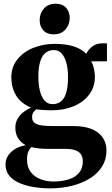

<svg xmlns="http://www.w3.org/2000/svg" viewBox="-20 -762 596 1026"><path d="M248 244.5Q205.5 244.5 163.2 238Q121 231.5 86.2 217Q51.5 202.5 30.5 178Q9.5 153.5 9.5 117Q9.5 90.5 23.2 69.5Q37 48.5 61.2 34Q85.5 19.5 117 14Q89.5 -2 75.8 -25Q62 -48 62 -80Q62 -105 72.8 -125Q83.5 -145 102.5 -160.5Q121.5 -176 146 -187Q90 -210.5 65.2 -253.2Q40.5 -296 40.5 -348.5Q40.5 -404 72.5 -444.2Q104.5 -484.5 157.2 -506Q210 -527.5 272.5 -527.5Q332.5 -527.5 373.8 -514.2Q415 -501 441 -474.5Q452 -498 474 -514.2Q496 -530.5 526.5 -530.5H551.5V-434.5L466.5 -434Q472.5 -427.5 477 -413.5Q481.5 -399.5 484.2 -382.8Q487 -366 487 -351.5Q487 -296 456 -255.8Q425 -215.5 372.8 -194Q320.5 -172.5 256 -172.5Q235.5 -172.5 212.5 -174Q189.5 -175.5 173.5 -178Q164 -170.5 157.8 -160.8Q151.5 -151 151.5 -135.5Q151.5 -110 174.8 -99.2Q198 -88.5 256 -88.5H371Q429 -88.5 468.5 -72.8Q508 -57 528.5 -27.5Q549 2 549 42Q549 89.5 526 127Q503 164.5 461.8 190.5Q420.5 216.5 365.8 230.5Q311 244.5 248 244.5ZM263.5 208Q312.5 208 348.2 196.2Q384 184.5 403.2 160.5Q422.5 136.5 422.5 100Q422.5 78 413.2 63.5Q404 49 383.2 41.2Q362.5 33.5 328 33.5H234.5Q208 33.5 185.8 30.8Q163.5 28 147.5 24Q138 33.5 131.2 48.5Q124.5 63.5 124.5 91.5Q124.5 131.5 144.2 157.2Q164 183 195.8 195.2Q227.5 207.5 263.5 208ZM261 -205.5Q302 -205.5 322.8 -240.5Q343.5 -275.5 343.5 -350.5Q343.5 -392 335 -424.5Q326.5 -457 309.8 -475.8Q293 -494.5 268 -494.5Q241.5 -494.5 223 -479.5Q204.5 -464.5 194.8 -433Q185 -401.5 185 -353Q185 -310.5 193.2 -277Q201.5 -243.5 218.2 -224.5Q235 -205.5 261 -205.5ZM266 -578.5Q230.5 -578.5 211.2 -600.2Q192 -622 192 -654Q192 -691 214.8 -716.5Q237.5 -742 277.5 -742H278.5Q313.5 -742 333 -720.8Q352.5 -699.5 352.5 -667Q352.5 -630.5 329.8 -604.5Q307 -578.5 267 -578.5Z"/></svg>

Font: Merriweather 120pt
Style: Bold
Weight: 700
Designer: Eben Sorkin
Foundry: Eben Sorkin
Version: Version 2.100